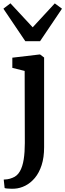

<svg xmlns="http://www.w3.org/2000/svg" viewBox="-32 -897 394 1160"><path d="M55.5 243Q47 243.5 34.5 243.2Q22 243 11 242Q0 241 -4 239L-9.5 188Q-2.5 188 12.5 186Q27.5 184 44 177Q72 166.5 88.2 138Q104.5 109.5 111.2 66Q118 22.5 118 -33L117 -468.5L42.5 -487V-548.5L208 -568H210L234.5 -549.5V-7.5Q234.5 54.5 219.5 100.8Q204.5 147 178.8 177.8Q153 208.5 121 224.8Q89 241 55.5 243ZM121 -648 -11.5 -844.5 31 -877 165.5 -732 299 -876.5 342.5 -844.5 210 -648Z"/></svg>

Font: Merriweather SemiBold
Style: Regular
Weight: 600
Version: Version 2.100